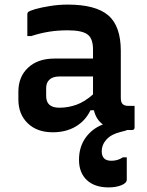

<svg xmlns="http://www.w3.org/2000/svg" viewBox="-20 -566 640 836"><path d="M506 -344V-141Q506 -120 514 -113Q522 -105 538 -105H566V-11Q566 0 555 0H534Q529 3 507 8Q465 18 444 41Q423 64 423 93Q423 134 465 134Q493 134 515 119H532V216Q532 231 508.5 240.5Q485 250 453 250Q392 250 358 218Q324 186 324 130Q324 74 352.5 34Q381 -6 428 -24Q398 -46 389 -86H374Q352 -40 309.5 -15Q267 10 210 10Q141 10 100.5 -29.5Q60 -69 60 -133V-167Q60 -232 102.5 -271.5Q145 -311 217 -311H385V-350Q385 -399 360.5 -416.5Q336 -434 275 -434Q232 -434 194 -428Q156 -422 116 -409H99V-503Q99 -510 102 -513Q108 -519 134.5 -526.5Q161 -534 199 -540Q237 -546 275 -546Q396 -546 451 -499.5Q506 -453 506 -344ZM181 -148Q181 -97 238 -97Q277 -97 313 -110Q349 -123 385 -155V-233H238Q209 -233 194 -218Q181 -205 181 -182Z"/></svg>

Font: Recursive Sn Lnr St SmB
Style: Regular
Weight: 600
Version: Version 1.079;hotconv 1.0.112;makeotfexe 2.5.65598; ttfautoh